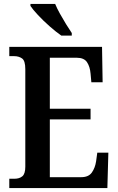

<svg xmlns="http://www.w3.org/2000/svg" viewBox="-20 -951 598 971"><path d="M27 0V-47H53Q78 -47 93 -59.5Q108 -72 108 -108V-601Q108 -644 91.5 -655.5Q75 -667 52 -667H27V-714H496L499 -535H442L438 -579Q435 -614 420 -636.5Q405 -659 368 -659H232V-401H438V-347H232V-55H391Q428 -55 444.5 -78.5Q461 -102 466 -135L472 -179H528L523 0ZM290 -771Q264 -789 231.5 -817.5Q199 -846 172 -875Q145 -904 134 -921V-931H259Q268 -909 283 -882Q298 -855 314 -829Q330 -803 343 -784V-771Z"/></svg>

Font: Noto Serif Khmer Condensed SemiBold
Style: Regular
Weight: 600
Width: 3
Designer: Danh Hong and the Monotype Design Team
Foundry: Monotype Imaging Inc.
Version: Version 2.004; ttfautohint (v1.8.4.7-5d5b)